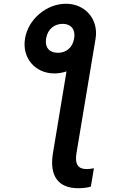

<svg xmlns="http://www.w3.org/2000/svg" viewBox="-20 -780 636 1008"><path d="M111.5 -577.8C94.5 -476.9 163.4 -394.5 265.6 -394.5C287.3 -394.5 308.6 -398.4 329.2 -405.2L258.2 22.7C237.9 143.1 285.2 208.1 390.3 208.1C411.9 208.1 437.5 205.6 457 199.9L473 103.3C459.5 106.2 445.3 107.6 434.3 107.6C391.3 107.6 371.4 83.5 381.7 22.7L481.9 -577.8C497.9 -678.6 427.9 -760.3 326.3 -760.3C223.7 -760.3 127.5 -678.6 111.5 -577.8ZM222.3 -579.2C230.8 -628.6 266.7 -654.8 309.3 -654.8C349.1 -654.8 377.5 -628.9 369.3 -579.2C361.5 -527.7 324.9 -502.8 284.4 -502.8C241.8 -502.8 213.8 -527.7 222.3 -579.2Z"/></svg>

Font: Magic Ui Pro Semi Bold
Style: Italic
Weight: 600
Italic angle: -9.39999°
Designer: Stefan Endress, Andreas Faust
Version: Version 1.000;FEAKit 1.0